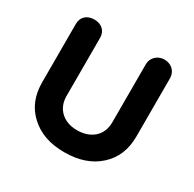

<svg xmlns="http://www.w3.org/2000/svg" viewBox="-148 -814 1000 989"><g transform="rotate(30 352.0 -320.0)"><path d="M488 -240C488 -165 434 -115 350 -115C270 -115 216 -165 216 -240V-587C216 -628 187 -654 144 -654C101 -654 72 -628 72 -587V-240C72 -162 97 -100 148 -54C199 -7 266 16 350 16C435 16 504 -7 555 -54C606 -100 632 -162 632 -240V-587C632 -628 600 -656 560 -656C520 -656 488 -626 488 -587Z"/></g></svg>

Font: Dongle
Style: Bold
Weight: 700
Designer: Yanghee Ryu
Foundry: Yanghee Ryu
Version: Version 2.000